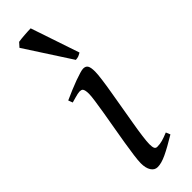

<svg xmlns="http://www.w3.org/2000/svg" viewBox="-251 -720 748 748"><g transform="rotate(-45 123.0 -346.0)"><path d="M222.2 -35.2Q199.2 -21.5 180.9 -11.2Q162.6 -1 147.5 6.1Q132.3 13.2 120.1 16.6Q107.9 20 97.2 20Q80.6 20 70.8 4.6Q61 -10.7 61 -37.1Q61 -51.8 64.7 -78.9Q68.4 -106 73.7 -138.9Q79.1 -171.9 85.4 -207.8Q91.8 -243.7 97.2 -276.1Q102.5 -308.6 106.2 -334Q109.9 -359.4 109.9 -371.1Q109.9 -382.3 108.4 -388.9Q106.9 -395.5 104.5 -398.7Q102.1 -401.9 98.1 -402.8Q94.2 -403.8 89.8 -403.8Q85.9 -403.8 77.9 -402.1Q69.8 -400.4 61.5 -397.9Q52.2 -395.5 41 -392.1L34.2 -410.2Q54.7 -419.4 75 -428Q95.2 -436.5 112.8 -442.9Q130.4 -449.2 143.6 -453.1Q156.7 -457 163.1 -457Q176.8 -457 182.4 -447.8Q188 -438.5 188 -416Q188 -401.9 184.3 -374.3Q180.7 -346.7 174.8 -312.5Q168.9 -278.3 162.6 -241Q156.2 -203.6 150.4 -169.4Q144.5 -135.3 140.9 -107.7Q137.2 -80.1 137.2 -65.9Q137.2 -50.8 140.4 -43.9Q143.6 -37.1 151.9 -37.1Q167 -37.1 180.9 -41Q194.8 -44.9 214.8 -53.2ZM197.3 -511.2Q187.5 -505.4 181.6 -503.4Q175.8 -501.5 167 -501L44.9 -689.5L60.5 -707Q66.4 -708 75.4 -709Q84.5 -710 94.5 -710.7Q104.5 -711.4 113.8 -711.9Q123 -712.4 129.4 -712.4Z"/></g></svg>

Font: Gentium Plus
Style: Italic
Weight: 400
Italic angle: -8°
Designer: J. Victor Gaultney, Annie Olsen, Iska Routamaa
Foundry: SIL International
Version: Version 1.510